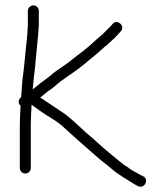

<svg xmlns="http://www.w3.org/2000/svg" viewBox="-20 -681 615 717"><path d="M54 -215V-53C54 -42.2 63.5 -33 74.5 -33C85.5 -33 95 -42.2 95 -53V-215C95 -235.8 96.7 -268.7 98 -290C105.5 -284 119.5 -274.4 127 -269C158 -245.8 194.4 -229.6 222 -202C263.8 -163.2 307.3 -125.9 350 -88.5C364.3 -76 380.3 -65.2 394 -53C421.6 -28.1 451.8 -12.5 484 8L495 14C518.9 26 537.4 -9.8 516 -22L504 -28C486.9 -38.3 469.8 -45.3 455 -58C434.3 -69.5 418.1 -86.7 399 -101C374.6 -120.9 351.3 -141.4 328 -163L302 -185C277.3 -207.7 249.7 -234.5 223 -255L130 -317C133.3 -319 136.3 -321.3 139 -324C153.7 -336.2 161.4 -342.3 176 -352C189.3 -362.3 203.1 -376.2 219 -386C227.7 -392.7 236.7 -399 246 -405C275.8 -424.9 307.1 -451.3 334 -474C347.8 -484.9 368.8 -505.6 382 -515C392.1 -523.9 401.1 -533.5 411 -542C419 -550 424.5 -557.5 432 -565C448.3 -584.5 417.4 -611.7 401 -592C395.5 -585.5 389.1 -578.1 383 -573L368 -558C355.7 -545.7 349.4 -542.3 334 -528C308.8 -502.8 278.8 -482.3 251 -460C224.7 -437.4 194.1 -422 169 -399C147.5 -381.8 133.8 -373.7 112 -355L102 -347C104.9 -371.3 106.3 -398 110 -420C114.4 -475.4 121.5 -529.8 125 -586V-641C125 -651.6 115.6 -661 105 -661C94.5 -661 84 -651.6 84 -641V-587C82.4 -562.8 81.5 -539.5 78 -515C73.8 -471.3 70.1 -428 64 -385C62 -363.7 60.9 -339 59 -318C47.9 -310.9 46.1 -294.2 57 -286C55.6 -266.1 54 -234.3 54 -215Z"/></svg>

Font: HoneyBee
Style: SeLit
Weight: 300
Foundry: Cannot Into Space Fonts
Version: Version 0.89